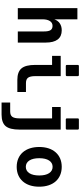

<svg xmlns="http://www.w3.org/2000/svg" viewBox="691 -1510 1026 2448"><g transform="rotate(90 1204.0 -286.0)"><path d="M84 0H226.1V-313C226.1 -353.5 233.4 -385.7 248 -408.7C262.7 -431.6 282.7 -442.9 310.1 -442.9C334 -442.9 353 -434.6 364.3 -417.5C375.5 -400.4 380.9 -372.6 380.9 -333V0H522.9V-355C522.9 -422.9 509.8 -474.1 483.4 -508.8C457 -543 417.5 -560.1 366.7 -560.1C331.1 -560.1 302.2 -551.8 277.8 -535.2C253.4 -518.6 236.3 -495.1 226.1 -464.8V-759.8H84Z M822.3 -611.8H936C945.3 -611.8 950.7 -617.2 950.7 -626.5V-764.2C950.7 -773.4 945.3 -778.8 936 -778.8H822.3C813 -778.8 807.6 -773.4 807.6 -764.2V-626.5C807.6 -617.2 813 -611.8 822.3 -611.8ZM998.5 5.9H1152.8V-104H1038.6C1006.8 -104 983.9 -112.8 970.7 -130.9C957.5 -148.9 950.7 -179.2 950.7 -222.2V-546.9H691.9V-437H807.6V-222.2C807.6 -140.6 822.3 -82 852.1 -46.9C881.8 -11.7 930.7 5.9 998.5 5.9Z M1503.9 -611.8H1617.7C1627 -611.8 1632.3 -617.2 1632.3 -626.5V-764.2C1632.3 -773.4 1627 -778.8 1617.7 -778.8H1503.9C1494.6 -778.8 1489.3 -773.4 1489.3 -764.2V-626.5C1489.3 -617.2 1494.6 -611.8 1503.9 -611.8ZM1287.1 207H1441.4C1510.7 207 1560.1 188.5 1588.4 154.8C1617.7 119.6 1632.3 61 1632.3 -21V-546.9H1344.2V-437H1489.3V-21C1489.3 22 1482.4 52.2 1469.2 70.3C1456.1 88.4 1433.1 97.2 1401.4 97.2H1287.1Z M2107.4 14.2C2186.5 14.2 2249.5 -14.6 2292.5 -63.5C2337.4 -114.7 2360.4 -186 2360.4 -272.9C2360.4 -364.7 2334.5 -435.5 2292 -483.4C2249.5 -531.2 2186.5 -560.1 2106.9 -560.1C2030.8 -560.1 1967.3 -533.7 1922.4 -482.9C1877.4 -432.1 1854 -359.9 1854 -273.4C1854 -188 1877 -114.3 1922.4 -63C1962.9 -17.1 2024.9 14.2 2107.4 14.2ZM2106.9 -102.1C2073.2 -102.1 2045.4 -117.7 2026.4 -147C2006.8 -177.2 1997.1 -220.2 1997.1 -273.4C1997.1 -326.7 2006.8 -368.7 2026.4 -398.9C2044.4 -426.8 2070.8 -443.8 2106.9 -443.8C2140.1 -443.8 2168 -429.7 2188 -398.9C2207.5 -368.7 2217.3 -326.7 2217.3 -273.4C2217.3 -220.2 2207.5 -177.2 2188 -147C2168.5 -117.2 2140.6 -102.1 2106.9 -102.1Z"/></g></svg>

Font: Hack
Style: Bold
Weight: 700
Monospace: yes
Designer: Christopher Simpkins
Foundry: Christopher Simpkins
Version: Version 2.010